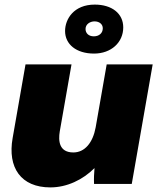

<svg xmlns="http://www.w3.org/2000/svg" viewBox="-20 -800 689 835"><path d="M199 15C271 15 340 -18 391 -69C389 -48 388 -21 389 0H553L644 -520H444L396 -246C384 -180 349 -137 299 -137C237 -137 233 -187 240 -229L291 -520H91L35 -200C12 -71 71 15 199 15ZM389 -567C463 -567 516 -615 516 -681C516 -741 467 -780 392 -780C301 -780 263 -717 263 -665C263 -608 311 -567 389 -567ZM388 -642C365 -642 352 -656 352 -674C352 -695 372 -707 391 -707C413 -707 427 -694 427 -677C427 -656 411 -642 388 -642Z"/></svg>

Font: Fixel Display Black
Style: Italic
Weight: 900
Italic angle: -10°
Designer: AlfaBravo + MacPaw
Foundry: Kyrylo Tkachov, Marchela Mozhyna, Serhii Makarenko, Maria Weinstein, Zakhar Kryvoshyya
Version: Version 1.210;Glyphs 3.2 (3217)